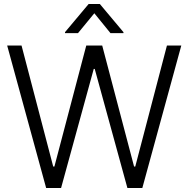

<svg xmlns="http://www.w3.org/2000/svg" viewBox="-20 -933 936 953"><path d="M15.6 -707H86.9L244.1 -106.4H250L408.2 -707H487.3L645.5 -106.4H651.4L808.6 -707H879.9L686.5 0H612.3L450.2 -590.8H445.3L283.2 0H209ZM448.2 -867.2 367.2 -768.6H302.7V-773.4L419.9 -913.1H475.6L592.8 -773.4V-768.6H528.3Z"/></svg>

Font: Pretendard JP Light
Style: Regular
Weight: 300
Designer: Base glyphs from Inter by Rasmus Andersson; Hangeul glyphs from Noto Sans CJK(Source Han Sans) by Jang Soo-young and Kan
Foundry: Kil Hyung-jin
Version: Version 1.309